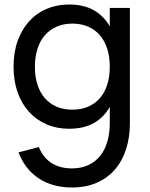

<svg xmlns="http://www.w3.org/2000/svg" viewBox="-20 -575 665 850"><path d="M285.5 -555Q351 -555 395.2 -529.8Q439.5 -504.5 466 -458.5V-540H555V-29Q555 33 538.2 85.2Q521.5 137.5 489 175.2Q456.5 213 408.5 234Q360.5 255 298 255Q256 255 219.2 245Q182.5 235 152.2 215.2Q122 195.5 99.2 166.5Q76.5 137.5 62 99.5L152 76Q170.5 122.5 207.8 146.5Q245 170.5 298 170.5Q339.5 170.5 370.8 156Q402 141.5 423.2 115.2Q444.5 89 455.2 52Q466 15 466 -30V-101.5Q439.5 -55 395 -30Q350.5 -5 285.5 -5Q231.5 -5 186.2 -24.5Q141 -44 108.5 -79.8Q76 -115.5 58 -166.2Q40 -217 40 -279.5Q40 -343 58.2 -394Q76.5 -445 109 -480.8Q141.5 -516.5 186.5 -535.8Q231.5 -555 285.5 -555ZM300.5 -89.5Q340 -89.5 370.8 -103Q401.5 -116.5 422.8 -141.2Q444 -166 455 -201Q466 -236 466 -279.5Q466 -324.5 454.5 -359.8Q443 -395 421.5 -419.8Q400 -444.5 369.2 -457.5Q338.5 -470.5 300.5 -470.5Q261.5 -470.5 230.8 -457Q200 -443.5 178.5 -418.8Q157 -394 145.8 -358.5Q134.5 -323 134.5 -279.5Q134.5 -235 146 -199.8Q157.5 -164.5 179 -140Q200.5 -115.5 231.2 -102.5Q262 -89.5 300.5 -89.5Z"/></svg>

Font: Vela Sans Med
Style: Regular
Weight: 500
Designer: Principal design: Mikhail Sharanda - project Manrope.
Design modification: Ravid Balaliev
Foundry: Mikhail Sharanda
Version: Version 1.001